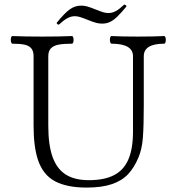

<svg xmlns="http://www.w3.org/2000/svg" viewBox="-20 -827 769 860"><path d="M149.9 -111.3Q130.4 -170.4 130.4 -263.7V-575.2Q130.4 -598.1 120.1 -610.4Q109.9 -622.6 89.6 -627Q69.3 -631.3 35.2 -631.3Q32.2 -631.3 30.3 -636.7Q28.3 -642.1 28.3 -648.9Q28.3 -655.8 30.3 -660.6Q32.2 -665.5 35.2 -665.5Q90.8 -663.1 168.9 -663.1Q247.1 -663.1 302.7 -665.5Q305.7 -665.5 307.6 -660.2Q309.6 -654.8 309.6 -647.9Q309.6 -641.1 307.6 -636.2Q305.7 -631.3 302.7 -631.3Q264.6 -631.3 242.2 -627Q219.7 -622.6 208 -610.4Q196.3 -598.1 196.3 -575.2V-263.7Q196.3 -178.2 215.3 -124.5Q234.4 -70.8 274.2 -45.4Q314 -20 377.9 -20Q447.8 -20 491.2 -42.7Q534.7 -65.4 555.2 -113.3Q575.7 -161.1 575.7 -237.8V-575.2Q575.7 -631.3 479 -631.3Q476.1 -631.3 474.1 -636.7Q472.2 -642.1 472.2 -648.9Q472.2 -655.8 474.1 -660.6Q476.1 -665.5 479 -665.5Q528.3 -663.1 597.7 -663.1Q666.5 -663.1 715.8 -665.5Q718.8 -665.5 720.7 -660.2Q722.7 -654.8 722.7 -647.9Q722.7 -641.1 720.7 -636.2Q718.8 -631.3 715.8 -631.3Q624 -631.3 624 -575.2V-356Q624 -264.6 620.1 -212.2Q616.2 -159.7 600.6 -122.6Q581.5 -76.7 554 -47.1Q526.4 -17.6 481.2 -2.2Q436 13.2 367.7 13.2Q279.3 13.2 225.8 -15.4Q172.4 -43.9 149.9 -111.3ZM373.5 -737.8Q349.1 -747.6 337.4 -751Q325.7 -754.4 314.9 -754.4Q298.3 -754.4 282 -745.6Q265.6 -736.8 244.6 -717.3L242.7 -716.3Q241.2 -716.3 236.8 -719.2Q234.4 -721.2 234.1 -723.1Q233.9 -725.1 234.4 -725.6Q269.5 -768.6 292.7 -785.2Q315.9 -801.8 343.8 -801.8Q356.9 -801.8 369.9 -798.3Q382.8 -794.9 406.7 -785.2Q431.2 -775.4 442.9 -772Q454.6 -768.6 465.8 -768.6Q482.4 -768.6 498.3 -777.1Q514.2 -785.6 535.6 -805.7L537.6 -806.6Q539.1 -806.6 543.5 -803.7Q545.9 -801.8 546.1 -799.8Q546.4 -797.9 545.9 -797.4Q521.5 -768.1 505.1 -752.2Q488.8 -736.3 472.9 -728.8Q457 -721.2 437.5 -721.2Q423.8 -721.2 410.9 -724.6Q397.9 -728 373.5 -737.8Z"/></svg>

Font: JuniusX Light
Style: Regular
Weight: 300
Designer: Peter S. Baker
Foundry: Briery Creek Software
Version: Version 1.008